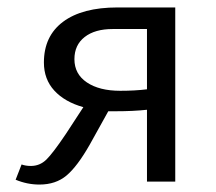

<svg xmlns="http://www.w3.org/2000/svg" viewBox="-20 -488 580 516"><path d="M451 -468V0H375V-193Q338 -189 291 -189H271L221 -99Q188 -41 159 -16.5Q130 8 86 8Q53 8 22 -5L38 -46Q49 -42 63 -42Q87 -42 104.5 -59Q122 -76 157 -128L204 -200Q154 -214 126 -244.5Q98 -275 98 -320Q98 -391 149.5 -429.5Q201 -468 296 -468ZM375 -248V-410H283Q235 -410 207.5 -388.5Q180 -367 180 -329Q180 -289 213.5 -266.5Q247 -244 303 -244Q343 -244 375 -248Z"/></svg>

Font: Ysabeau SC Medium
Style: Regular
Weight: 500
Designer: Christian Thalmann (Catharsis Fonts)
Version: Version 0.003